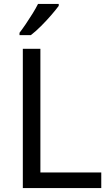

<svg xmlns="http://www.w3.org/2000/svg" viewBox="-20 -964 564 984"><path d="M97 0V-714H187V-80H499V0ZM281 -944V-934Q268 -916 243.5 -887.5Q219 -859 190.5 -830.5Q162 -802 138 -784H80V-796Q94 -814 112 -840.5Q130 -867 147 -894.5Q164 -922 175 -944Z"/></svg>

Font: BC Sans
Style: Regular
Weight: 400
Designer: Monotype Design Team
Province of B.C.
Foundry: Monotype Imaging Inc.
Version: Version 2.000;GOOG;noto-source:20170915:90ef993387c0